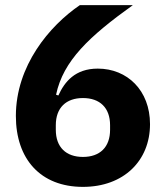

<svg xmlns="http://www.w3.org/2000/svg" viewBox="-20 -718 640 750"><path d="M304 12C463 12 566 -90 566 -233C566 -365 477 -450 362 -450C273 -450 232 -398 208 -345L199 -348C227 -481 329 -576 499 -698H292C173 -617 42 -461 42 -265C42 -97 138 12 304 12ZM304 -105C238 -105 198 -143 198 -211V-229C198 -297 238 -335 304 -335C370 -335 410 -297 410 -229V-211C410 -143 370 -105 304 -105Z"/></svg>

Font: IBM Plex Thai Looped
Style: Bold
Weight: 700
Designer: Mike Abbink, Paul van der Laan, Pieter van Rosmalen, Ben Mitchell, Mark Frömberg
Foundry: Bold Monday
Version: Version 1.0